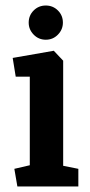

<svg xmlns="http://www.w3.org/2000/svg" viewBox="-20 -676 328 696"><path d="M43 0 32 -64 88 -77V-398H37L26 -466L175 -492L209 -456V-75L264 -64V0ZM146 -532Q120 -532 102 -550.5Q84 -569 84 -594Q84 -620 102 -638Q120 -656 146 -656Q172 -656 190 -638Q208 -620 208 -594Q208 -569 190 -550.5Q172 -532 146 -532Z"/></svg>

Font: Kreon Light
Style: Bold
Weight: 700
Version: Version 2.002